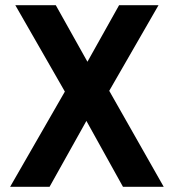

<svg xmlns="http://www.w3.org/2000/svg" viewBox="-20 -720 670 740"><path d="M230 -367 39 -700H195L317 -482L439 -700H591L401 -370L611 0H454L313 -254L171 0H19Z"/></svg>

Font: 
Style: 㨦
Weight: 700
Designer: A.Korolkova, Vitaly Kuzmin
Foundry: ParaType Ltd
Version: Version 2.000